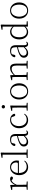

<svg xmlns="http://www.w3.org/2000/svg" viewBox="2398 -3238 854 5690"><g transform="rotate(-90 2825.0 -393.0)"><path d="M292 0V-27L196 -36C194 -91 193 -155 193 -226V-321C226 -403 268 -455 321 -478L332 -468C355 -447 375 -436 392 -436C423 -436 438 -453 438 -487C429 -507 399 -521 363 -521C294 -521 226 -463 193 -375L188 -511L175 -518L39 -485V-459L132 -455C134 -405 135 -347 135 -281V-226C135 -173 134 -109 133 -36L45 -27V0Z M719 14C760 14 797 5 830 -13C863 -31 890 -56 911 -88L895 -101C852 -53 799 -29 734 -29C679 -29 635 -47 601 -84C563 -125 544 -183 543 -260H908C912 -275 914 -295 914 -320C914 -379 896 -427 861 -464C825 -502 777 -521 716 -521C651 -521 596 -497 551 -449C503 -398 479 -333 479 -254C479 -168 503 -101 550 -53C594 -8 650 14 719 14ZM544 -290C548 -350 566 -399 599 -436C630 -473 669 -491 714 -491C757 -491 791 -476 818 -446C843 -417 855 -382 855 -340C855 -305 845 -290 817 -290Z M1242 0V-27L1148 -36C1146 -94 1145 -157 1145 -226V-639L1149 -791L1134 -800L994 -773V-746L1087 -743V-226C1087 -177 1086 -113 1085 -36L987 -27V0Z M1465 14C1498 14 1529 6 1556 -10C1581 -25 1609 -49 1642 -84C1649 -19 1677 13 1726 13C1758 13 1784 -1 1805 -28L1790 -45C1774 -31 1759 -24 1745 -24C1730 -24 1718 -30 1711 -43C1703 -57 1699 -80 1699 -113V-354C1699 -413 1685 -455 1658 -482C1632 -508 1591 -521 1535 -521C1434 -521 1362 -475 1342 -395C1345 -374 1357 -364 1377 -364C1398 -364 1411 -377 1416 -402L1434 -472C1461 -485 1491 -491 1522 -491C1564 -491 1594 -481 1611 -462C1630 -441 1640 -404 1640 -349V-315C1586 -304 1539 -291 1498 -277C1437 -256 1394 -233 1367 -207C1342 -182 1329 -151 1329 -114C1329 -73 1342 -42 1368 -19C1393 3 1425 14 1465 14ZM1488 -30C1457 -30 1433 -38 1416 -54C1398 -71 1389 -94 1389 -125C1389 -178 1429 -219 1509 -250C1546 -264 1589 -277 1640 -289V-115C1607 -84 1580 -62 1559 -50C1536 -37 1513 -30 1488 -30Z M2109 14C2194 14 2258 -22 2301 -94L2284 -104C2243 -54 2190 -29 2124 -29C2067 -29 2022 -50 1987 -91C1951 -133 1933 -189 1933 -258C1933 -329 1951 -385 1986 -428C2021 -470 2066 -491 2121 -491C2148 -491 2174 -485 2199 -474L2222 -403C2229 -380 2243 -368 2264 -368C2282 -368 2294 -378 2300 -398C2275 -474 2204 -521 2119 -521C2051 -521 1993 -498 1946 -451C1895 -400 1870 -335 1870 -254C1870 -92 1966 14 2109 14Z M2623 0V-27L2542 -36C2541 -109 2540 -173 2540 -226V-377L2543 -511L2530 -518L2385 -485V-459L2479 -456C2482 -405 2483 -346 2483 -281V-226C2483 -173 2482 -109 2481 -36L2390 -27V0ZM2506 -770C2478 -770 2456 -749 2456 -721C2456 -692 2478 -672 2506 -672C2534 -672 2557 -692 2557 -721C2557 -749 2534 -770 2506 -770Z M2796 -52C2841 -8 2896 14 2962 14C3028 14 3083 -8 3127 -51C3177 -100 3202 -167 3202 -253C3202 -338 3177 -405 3127 -455C3082 -499 3027 -521 2962 -521C2897 -521 2842 -499 2797 -455C2747 -405 2722 -338 2722 -253C2722 -168 2747 -101 2796 -52ZM2834 -77C2761 -174 2762 -330 2834 -428C2865 -470 2908 -491 2962 -491C3070 -491 3137 -401 3137 -252C3137 -177 3121 -119 3090 -77C3059 -36 3016 -16 2962 -16C2908 -16 2865 -36 2834 -77Z M3530 0V-27L3450 -36C3448 -91 3447 -155 3447 -226V-378C3508 -443 3569 -475 3628 -475C3661 -475 3685 -465 3701 -444C3718 -421 3727 -384 3727 -334V-226C3727 -173 3726 -109 3725 -36L3636 -27V0H3869V-27L3787 -36C3786 -108 3785 -171 3785 -226V-334C3785 -400 3773 -448 3750 -479C3729 -507 3696 -521 3652 -521C3579 -521 3511 -484 3446 -410L3442 -511L3429 -518L3293 -485V-459L3386 -455C3388 -405 3389 -347 3389 -281V-226C3389 -173 3388 -109 3387 -36L3298 -27V0Z M4096 14C4129 14 4160 6 4187 -10C4212 -25 4240 -49 4273 -84C4280 -19 4308 13 4357 13C4389 13 4415 -1 4436 -28L4421 -45C4405 -31 4390 -24 4376 -24C4361 -24 4349 -30 4342 -43C4334 -57 4330 -80 4330 -113V-354C4330 -413 4316 -455 4289 -482C4263 -508 4222 -521 4166 -521C4065 -521 3993 -475 3973 -395C3976 -374 3988 -364 4008 -364C4029 -364 4042 -377 4047 -402L4065 -472C4092 -485 4122 -491 4153 -491C4195 -491 4225 -481 4242 -462C4261 -441 4271 -404 4271 -349V-315C4217 -304 4170 -291 4129 -277C4068 -256 4025 -233 3998 -207C3973 -182 3960 -151 3960 -114C3960 -73 3973 -42 3999 -19C4024 3 4056 14 4096 14ZM4119 -30C4088 -30 4064 -38 4047 -54C4029 -71 4020 -94 4020 -125C4020 -178 4060 -219 4140 -250C4177 -264 4220 -277 4271 -289V-115C4238 -84 4211 -62 4190 -50C4167 -37 4144 -30 4119 -30Z M4718 14C4783 14 4837 -13 4881 -68L4883 9L5040 0V-27L4939 -34V-641L4942 -791L4927 -800L4788 -773V-746L4882 -743V-443C4839 -495 4788 -521 4731 -521C4664 -521 4610 -497 4567 -448C4524 -397 4502 -330 4502 -247C4502 -94 4591 14 4718 14ZM4733 -26C4684 -26 4644 -44 4614 -81C4582 -120 4566 -176 4566 -248C4566 -326 4583 -386 4617 -427C4648 -464 4689 -482 4740 -482C4788 -482 4835 -459 4880 -413V-101C4857 -74 4833 -55 4810 -43C4787 -32 4762 -26 4733 -26Z M5192 -52C5237 -8 5292 14 5358 14C5424 14 5479 -8 5523 -51C5573 -100 5598 -167 5598 -253C5598 -338 5573 -405 5523 -455C5478 -499 5423 -521 5358 -521C5293 -521 5238 -499 5193 -455C5143 -405 5118 -338 5118 -253C5118 -168 5143 -101 5192 -52ZM5230 -77C5157 -174 5158 -330 5230 -428C5261 -470 5304 -491 5358 -491C5466 -491 5533 -401 5533 -252C5533 -177 5517 -119 5486 -77C5455 -36 5412 -16 5358 -16C5304 -16 5261 -36 5230 -77Z"/></g></svg>

Font: AllPunType ExtraLight
Style: Regular
Weight: 280
Version: 1.0